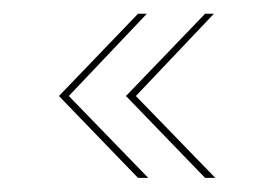

<svg xmlns="http://www.w3.org/2000/svg" viewBox="-20 -404 388 272"><path d="M270.5 -152 158.5 -268 270.5 -384.5H283L172.5 -268L285 -152ZM175.5 -152 63.5 -268 175.5 -384.5H188L77.5 -268L190 -152Z"/></svg>

Font: Imbue 100pt Black
Style: Regular
Weight: 900
Designer: Tyler Finck
Foundry: Etcetera Type Company
Version: Version 1.102; ttfautohint (v1.8.3)